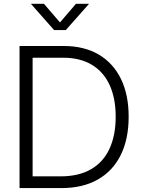

<svg xmlns="http://www.w3.org/2000/svg" viewBox="-20 -963 726 983"><path d="M293.9 0H117.7V-60.1H290Q383.3 -60.1 446.3 -96.7Q509.3 -133.3 540.8 -201.9Q572.3 -270.5 572.3 -365.7Q572.3 -459.5 541.5 -527.1Q510.7 -594.7 450.7 -631.1Q390.6 -667.5 302.2 -667.5H114.7V-727.5H306.2Q410.6 -727.5 484.9 -684.1Q559.1 -640.6 598.9 -559.6Q638.7 -478.5 638.7 -365.7Q638.7 -251 598.1 -169.2Q557.6 -87.4 480.5 -43.7Q403.3 0 293.9 0ZM147 -727.5V0H80.1V-727.5ZM205.1 -943.4 287.1 -848.1 368.7 -943.4H434.6V-941.9L316.9 -809.1H256.8L139.6 -941.9V-943.4Z"/></svg>

Font: Inter 28pt Light
Style: Regular
Weight: 300
Designer: Rasmus Andersson
Foundry: rsms
Version: Version 4.001;git-66647c0bb